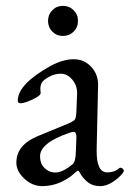

<svg xmlns="http://www.w3.org/2000/svg" viewBox="-20 -614 439 648"><path d="M156.7 -579.6Q170.9 -594.2 192.4 -594.2Q213.9 -594.2 228.5 -579.6Q243.2 -564.9 243.2 -543.5Q243.2 -522 228.5 -507.3Q213.9 -492.7 192.4 -492.7Q170.9 -492.7 156.7 -507.3Q142.1 -522 142.1 -543.5Q142.1 -564.9 156.7 -579.6ZM40 -273.9Q40 -330.1 150.9 -391.6Q192.9 -414.1 228.5 -414.1Q264.2 -414.1 288.1 -388.2Q312 -362.3 311 -325.2L306.2 -108.9V-103Q306.2 -32.2 341.8 -32.2Q366.7 -32.2 381.8 -45.9Q385.7 -49.8 391.6 -46.4Q397.5 -43 397.9 -37.1V-36.1Q392.1 -22.9 367.2 -4.4Q341.8 14.2 317.4 14.2Q293 14.2 276.4 1Q259.8 -12.7 252.9 -25.4Q246.1 -38.1 243.2 -38.1Q240.2 -38.1 226.1 -24.9Q211.9 -11.7 184.6 1Q157.2 13.7 123.5 14.2Q89.8 14.6 62.5 -10.7Q35.2 -36.1 35.2 -64.9Q35.2 -125 107.9 -154.8L210 -196.8Q229 -205.1 232.9 -210.9Q236.8 -216.8 237.8 -236.8L240.2 -298.8V-300.8Q240.2 -326.2 223.6 -345.7Q207 -365.2 185.5 -365.2Q164.1 -365.2 145 -354.5Q126 -343.8 121.1 -335Q116.2 -326.2 116.2 -314L117.2 -299.8Q117.2 -291 88.9 -277.8Q40 -255.4 40 -273.9ZM115.2 -86.9Q115.2 -61 130.9 -46.4Q168.5 -11.7 224.1 -59.1Q235.4 -67.9 235.8 -99.1L237.8 -147.9Q238.8 -168.9 229 -168.9Q222.2 -168.9 214.8 -166Q115.2 -131.8 115.2 -86.9Z"/></svg>

Font: EBGaramond
Style: Regular
Weight: 400
Version: Version 000.012g